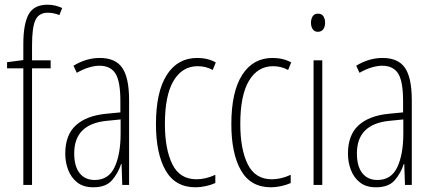

<svg xmlns="http://www.w3.org/2000/svg" viewBox="-20 -785 1836 815"><path d="M195 -495H116V0H79V-495H10V-521L79 -530V-598Q79 -683 101.5 -724Q124 -765 182 -765Q200 -765 215.5 -761Q231 -757 244 -751L232 -721Q220 -726 207.5 -728.5Q195 -731 183 -731Q145 -731 130.5 -700Q116 -669 116 -593V-529H195Z M404 -539Q470 -539 499 -497Q528 -455 528 -359V0H499L496 -89H494Q482 -51 456 -20.5Q430 10 376 10Q334 10 308 -10.5Q282 -31 269.5 -63.5Q257 -96 257 -133Q257 -212 302 -253Q347 -294 430 -302L491 -308V-356Q491 -440 470 -473Q449 -506 402 -506Q383 -506 358.5 -499Q334 -492 306 -476L292 -506Q346 -539 404 -539ZM432 -272Q295 -258 295 -134Q295 -79 318 -50Q341 -21 382 -21Q441 -21 466.5 -75.5Q492 -130 492 -218V-278Z M810 10Q724 10 683 -61.5Q642 -133 642 -258Q642 -395 688 -467Q734 -539 817 -539Q862 -539 896 -520L883 -488Q854 -504 819 -504Q754 -504 717 -442.5Q680 -381 680 -259Q680 -152 711.5 -88Q743 -24 814 -24Q853 -24 894 -43V-8Q876 0 853.5 5Q831 10 810 10Z M1130 10Q1044 10 1003 -61.5Q962 -133 962 -258Q962 -395 1008 -467Q1054 -539 1137 -539Q1182 -539 1216 -520L1203 -488Q1174 -504 1139 -504Q1074 -504 1037 -442.5Q1000 -381 1000 -259Q1000 -152 1031.5 -88Q1063 -24 1134 -24Q1173 -24 1214 -43V-8Q1196 0 1173.5 5Q1151 10 1130 10Z M1330 -727Q1346 -727 1353 -715.5Q1360 -704 1360 -689Q1360 -671 1352 -660.5Q1344 -650 1329 -650Q1315 -650 1307.5 -661Q1300 -672 1300 -688Q1300 -704 1307 -715.5Q1314 -727 1330 -727ZM1348 -529V0H1311V-529Z M1604 -539Q1670 -539 1699 -497Q1728 -455 1728 -359V0H1699L1696 -89H1694Q1682 -51 1656 -20.5Q1630 10 1576 10Q1534 10 1508 -10.5Q1482 -31 1469.5 -63.5Q1457 -96 1457 -133Q1457 -212 1502 -253Q1547 -294 1630 -302L1691 -308V-356Q1691 -440 1670 -473Q1649 -506 1602 -506Q1583 -506 1558.5 -499Q1534 -492 1506 -476L1492 -506Q1546 -539 1604 -539ZM1632 -272Q1495 -258 1495 -134Q1495 -79 1518 -50Q1541 -21 1582 -21Q1641 -21 1666.5 -75.5Q1692 -130 1692 -218V-278Z"/></svg>

Font: Noto Sans Gurmukhi ExtraCondensed ExtraLight
Style: Regular
Weight: 200
Width: 2
Designer: Jelle Bosma - Monotype Design Team
Foundry: Monotype Imaging Inc.
Version: Version 2.004; ttfautohint (v1.8.4.7-5d5b)